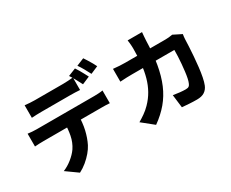

<svg xmlns="http://www.w3.org/2000/svg" viewBox="-132 -1336 2265 1883"><g transform="rotate(-30 1000.0 -395.0)"><path d="M183 -761Q209 -758 239.5 -756Q270 -754 295 -754Q314 -754 347 -754Q380 -754 419 -754Q458 -754 496.5 -754Q535 -754 567 -754Q599 -754 617 -754Q644 -754 673 -756Q702 -758 729 -761V-619Q702 -621 673.5 -622Q645 -623 617 -623Q599 -623 567 -623Q535 -623 496.5 -623Q458 -623 419 -623Q380 -623 347 -623Q314 -623 295 -623Q269 -623 238 -622Q207 -621 183 -619ZM69 -505Q91 -502 117.5 -500Q144 -498 167 -498Q181 -498 220 -498Q259 -498 314 -498Q369 -498 432 -498Q495 -498 558 -498Q621 -498 676.5 -498Q732 -498 770.5 -498Q809 -498 822 -498Q838 -498 867.5 -499.5Q897 -501 917 -505V-361Q898 -363 871 -363.5Q844 -364 822 -364Q809 -364 770.5 -364Q732 -364 676.5 -364Q621 -364 558 -364Q495 -364 432 -364Q369 -364 314 -364Q259 -364 220 -364Q181 -364 167 -364Q145 -364 117 -363Q89 -362 69 -360ZM592 -427Q592 -328 574 -251Q556 -174 525 -112Q507 -77 476.5 -41Q446 -5 407 27.5Q368 60 323 83L193 -10Q244 -30 293 -69Q342 -108 372 -151Q410 -208 423.5 -277Q437 -346 437 -426ZM791 -827Q804 -809 818.5 -783.5Q833 -758 846.5 -733Q860 -708 869 -690L782 -653Q766 -684 745 -723.5Q724 -763 704 -792ZM911 -873Q924 -854 939.5 -829Q955 -804 969 -779.5Q983 -755 991 -737L905 -700Q889 -732 867 -771Q845 -810 825 -838Z M1539 -807Q1537 -789 1535 -761Q1533 -733 1532 -715Q1528 -567 1508 -451.5Q1488 -336 1449.5 -245.5Q1411 -155 1350.5 -83Q1290 -11 1204 50L1075 -54Q1108 -73 1145.5 -99Q1183 -125 1215 -158Q1265 -209 1297.5 -267Q1330 -325 1349 -392.5Q1368 -460 1376 -539.5Q1384 -619 1384 -712Q1384 -723 1383 -741Q1382 -759 1380 -777Q1378 -795 1376 -807ZM1876 -590Q1874 -578 1872 -561.5Q1870 -545 1870 -537Q1869 -504 1866.5 -453.5Q1864 -403 1859.5 -345.5Q1855 -288 1848.5 -231Q1842 -174 1832.5 -125.5Q1823 -77 1810 -45Q1794 -6 1762 15Q1730 36 1676 36Q1632 36 1588 33Q1544 30 1509 27L1491 -120Q1527 -114 1564 -110Q1601 -106 1630 -106Q1655 -106 1666.5 -114.5Q1678 -123 1685 -142Q1693 -160 1699.5 -191Q1706 -222 1710.5 -261Q1715 -300 1719 -342Q1723 -384 1724.5 -424Q1726 -464 1726 -497H1249Q1224 -497 1185 -496Q1146 -495 1112 -492V-637Q1146 -633 1183 -631Q1220 -629 1248 -629H1702Q1721 -629 1741.5 -631Q1762 -633 1782 -637Z"/></g></svg>

Font: Noto Sans SC Thin ExtraBold
Style: Regular
Weight: 800
Version: Version 2.004-H2;hotconv 1.0.118;makeotfexe 2.5.65603